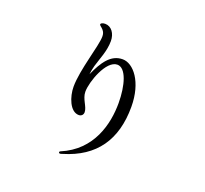

<svg xmlns="http://www.w3.org/2000/svg" viewBox="-143 -982 1285 1201"><g transform="rotate(20 500.0 -381.0)"><path d="M539 -640C460 -640 416 -572 375 -481C377 -498 380 -518 386 -539C401 -592 430 -654 430 -721C430 -771 402 -811 360 -811C342 -811 331 -804 331 -798C331 -790 342 -786 354 -773C366 -760 370 -747 370 -730C370 -666 308 -488 308 -374C308 -308 340 -218 399 -218C415 -218 428 -229 428 -247C428 -284 388 -321 388 -370C388 -436 445 -597 519 -597C577 -597 608 -491 608 -373C608 -236 565 -47 368 35C364 37 363 39 363 42C363 46 366 49 371 49C376 49 380 48 387 45C593 -16 691 -159 691 -378C691 -545 610 -640 539 -640Z"/></g></svg>

Font: Shippori Mincho OTF Medium
Style: Regular
Weight: 500
Designer: FONTDASU
Foundry: FONTDASU / Google Inc. / but / Adobe
Version: Version 3.300;hotconv 1.0.109;makeotfexe 2.5.65596